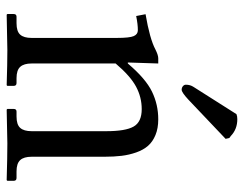

<svg xmlns="http://www.w3.org/2000/svg" viewBox="-96 -616 714 561"><g transform="rotate(90 260.5 -336.0)"><path d="M314 -670.4Q319.8 -672.9 328.6 -672.9Q357.9 -672.9 377.4 -654.3Q377.4 -654.3 383.8 -649.4L386.2 -638.7L271.5 -529.8Q250.5 -510.3 242.7 -510.3Q236.8 -510.3 232.4 -513.9Q228 -517.6 228 -522.5Q228 -535.2 234.4 -544.9ZM363.8 -71.8V-290.5Q363.8 -346.2 350.3 -369.9Q336.9 -393.6 299.3 -393.6Q264.6 -393.6 233.6 -377Q202.6 -360.4 166 -317.4V-71.8Q166 -49.3 175.8 -38.6Q185.5 -27.8 209 -27.8H223.1Q231.4 -27.8 231.4 -19.5V-1L229.5 1Q166 -1 127 -1L23.4 1L21.5 -1V-19.5Q21.5 -27.8 29.3 -27.8H48.3Q72.3 -27.8 81.8 -38.6Q91.3 -49.3 91.3 -71.8V-320.8Q91.3 -358.4 85.9 -370.4Q80.6 -382.3 68.8 -382.3Q51.3 -382.3 27.3 -377.4L22 -404.8Q93.8 -417 125 -433.6Q141.6 -441.9 150.9 -441.9H166L163.1 -353H166Q210.4 -405.3 248.3 -423.6Q286.1 -441.9 329.1 -441.9Q355.5 -441.9 375 -433.8Q394.5 -425.8 406.5 -412.1Q418.5 -398.4 425.8 -377.7Q433.1 -356.9 435.8 -334.7Q438.5 -312.5 438.5 -283.7V-71.8Q438.5 -49.3 448.2 -38.6Q458 -27.8 481.4 -27.8H500.5Q508.8 -27.8 508.8 -19.5V-1L506.8 1Q438.5 -1 399.4 -1L300.8 1L298.8 -1V-19.5Q298.8 -27.8 306.6 -27.8H320.8Q344.7 -27.8 354.2 -38.6Q363.8 -49.3 363.8 -71.8Z"/></g></svg>

Font: Libertinage
Style: f
Weight: 400
Designer: OSP
Foundry: OSP
Version: Version 1.0; 2008; OFL relea